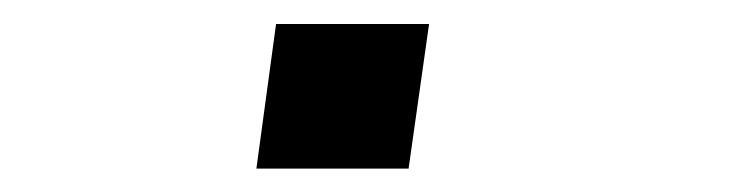

<svg xmlns="http://www.w3.org/2000/svg" viewBox="-20 -144 640 164"><path d="M199 0 215.8 -123.5H346.5L329 0Z"/></svg>

Font: Chivo Mono Medium
Style: Italic
Weight: 500
Italic angle: -8.05°
Monospace: yes
Designer: Hector Gatti
Foundry: Omnibus-Type
Version: Version 1.008